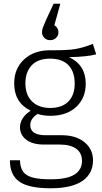

<svg xmlns="http://www.w3.org/2000/svg" viewBox="-20 -803 546 1028"><path d="M495 -512Q447 -499 350 -497Q439 -455 439 -355Q439 -278 388 -230.5Q337 -183 250 -183Q211 -183 182 -193Q163 -182 152.5 -166.5Q142 -151 142 -133Q142 -79 225 -79H310Q387 -79 432.5 -41.5Q478 -4 478 55Q478 127 421 166Q364 205 251 205Q134 205 83.5 169.5Q33 134 33 55H87Q88 93 103 115Q118 137 153 147Q188 157 251 157Q339 157 379 131.5Q419 106 419 58Q419 16 388 -6.5Q357 -29 301 -29H216Q154 -29 120.5 -55Q87 -81 87 -121Q87 -147 102 -170Q117 -193 144 -210Q99 -233 77.5 -269Q56 -305 56 -357Q56 -436 109 -485Q162 -534 248 -534Q343 -533 386.5 -541Q430 -549 477 -568ZM116 -357Q116 -295 151.5 -260Q187 -225 248 -225Q312 -225 346 -259.5Q380 -294 380 -356Q380 -419 346.5 -454Q313 -489 248 -489Q183 -489 149.5 -453Q116 -417 116 -357ZM205 -631Q205 -643 209.5 -655.5Q214 -668 227 -697L267 -783H303L271 -668Q293 -654 293 -631Q293 -613 280.5 -600.5Q268 -588 249 -588Q229 -588 217 -600.5Q205 -613 205 -631Z"/></svg>

Font: Statis Sans Light
Style: Regular
Weight: 300
Designer: bBox Type GmbH
Foundry: bBox Type GmbH
Version: Version 1.000